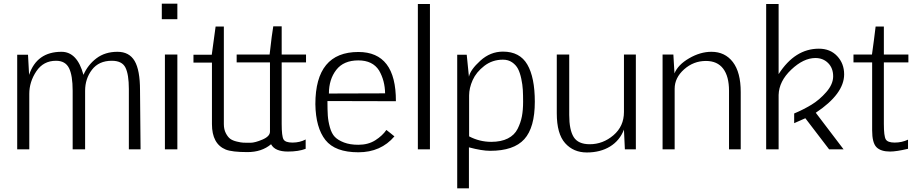

<svg xmlns="http://www.w3.org/2000/svg" viewBox="-20 -816 5002 1049"><path d="M684 0V-330Q684 -409 665.5 -446.5Q647 -484 591 -484Q520 -484 482.5 -435Q445 -386 445 -320V0H377V-320Q377 -404 357 -444Q337 -484 286 -484Q217 -484 178.5 -426.5Q140 -369 140 -303V0H74V-517H133L139 -407Q181 -533 316 -533Q402 -533 436 -407Q460 -462 507 -497.5Q554 -533 622 -533Q686 -533 715.5 -483Q745 -433 745 -323L748 0Z M949 -711H864V-796H949ZM881 0V-518H949V0Z M1273 -475V-518H1453Q1466 -634 1473 -672H1519V-518H1652V-475H1519V-139Q1519 -72 1529 -54.5Q1539 -37 1578 -37Q1618 -37 1650 -54V-3Q1611 12 1553 12Q1482 12 1461 -28Q1410 15 1332 15Q1248 15 1213 1Q1138 -30 1138 -138V-474H1037V-517H1137L1158 -671H1203V-138Q1203 -109 1214 -88Q1225 -67 1238 -57.5Q1251 -48 1274 -42.5Q1297 -37 1309.5 -36.5Q1322 -36 1342 -36Q1346 -36 1348 -36Q1373 -36 1414 -53.5Q1455 -71 1455 -97V-475Z M1777 -305 2084 -306Q2083 -376 2051 -431Q2016 -486 1938 -486Q1857 -486 1817 -434Q1777 -382 1777 -305ZM1938 -25Q1992 -25 2031 -50Q2070 -75 2091 -106Q2104 -96 2114 -88Q2124 -80 2128 -76.5Q2132 -73 2135 -71Q2061 16 1938 16Q1811 16 1758 -51Q1705 -118 1703 -247Q1703 -532 1938 -532Q2144 -532 2143 -263L1769 -264Q1769 -215 1771 -184.5Q1773 -154 1782.5 -120Q1792 -86 1809.5 -68Q1827 -50 1859.5 -37.5Q1892 -25 1938 -25Z M2329 0H2263V-794H2329Z M2728 -490Q2670 -490 2626 -456Q2582 -422 2562.5 -378.5Q2543 -335 2543 -294V-71Q2600 -41 2664 -41Q2718 -41 2754.5 -59.5Q2791 -78 2808 -112Q2825 -146 2831.5 -180.5Q2838 -215 2838 -260Q2838 -297 2836.5 -325Q2835 -353 2828 -386Q2821 -419 2810 -440Q2799 -461 2778 -475.5Q2757 -490 2728 -490ZM2542 -11V213H2478V-517H2530L2542 -397Q2550 -435 2604.5 -484.5Q2659 -534 2728 -534Q2820 -534 2861 -463.5Q2902 -393 2902 -260Q2902 -119 2844.5 -55.5Q2787 8 2658 8Q2613 8 2542 -11Z M3090 -518V-188Q3090 -106 3114.5 -67Q3139 -28 3202 -28Q3274 -28 3331.5 -77Q3389 -126 3389 -204V-518H3454V0H3394L3389 -108Q3366 -48 3313 -15.5Q3260 17 3186 17Q3113 17 3067.5 -34Q3022 -85 3022 -197V-518Z M3963 0V-320Q3963 -399 3931 -441Q3899 -483 3837 -483Q3769 -483 3717.5 -437Q3666 -391 3666 -331V0H3600V-518H3659L3665 -415Q3684 -462 3745 -497.5Q3806 -533 3867 -533Q3941 -533 3984 -477Q4027 -421 4027 -313V0Z M4437 -200 4589 0H4510L4380 -170L4319 -143V-196Q4369 -217 4413 -243.5Q4457 -270 4494.5 -313Q4532 -356 4532 -399Q4532 -444 4504.5 -471.5Q4477 -499 4435 -499Q4370 -499 4303 -435.5Q4236 -372 4234 -297V0H4166V-794H4234V-411Q4323 -550 4454 -550Q4516 -550 4554 -509.5Q4592 -469 4592 -410Q4592 -303 4437 -200Z M4643 -518H4744Q4748 -543 4754.5 -595Q4761 -647 4764 -671H4809V-518H4943V-475H4809V-139Q4809 -72 4819.5 -54.5Q4830 -37 4868 -37Q4907 -37 4941 -53V-3Q4877 12 4843 12Q4792 12 4768.5 -12Q4745 -36 4745 -104V-475H4643Z"/></svg>

Font: Afta sans
Style: Regular
Weight: 400
Designer: par.qink
Foundry: Oriol Esparraguera Font
Version: Version 1.000